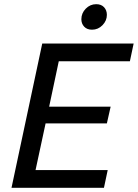

<svg xmlns="http://www.w3.org/2000/svg" viewBox="-20 -898 659 918"><path d="M35 0 182 -690H619L601 -605H261L215 -388H509L491 -308H198L150 -85H495L477 0ZM369 -806Q369 -835 390 -856.5Q411 -878 440 -878Q464 -878 477.5 -863.5Q491 -849 491 -827Q491 -799 470 -777.5Q449 -756 420 -756Q396 -756 382.5 -770.5Q369 -785 369 -806Z"/></svg>

Font: Radio Canada
Style: Italic
Weight: 400
Italic angle: -12°
Designer: Charles Daoud, Etienne Aubert Bonn, Alexandre Saumier Demers, Jacques Le Bailly
Foundry: Radio-Canada
Version: Version 2.104;gftools[0.9.28.dev5+ged2979d]